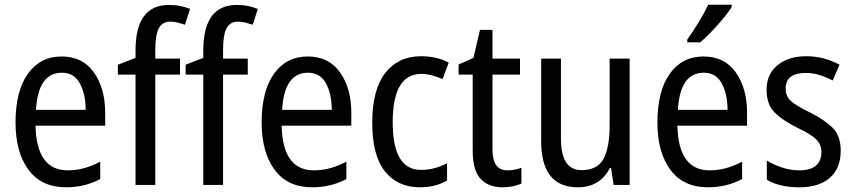

<svg xmlns="http://www.w3.org/2000/svg" viewBox="-20 -786 3630 816"><path d="M46 -265Q46 -139 101 -64.5Q156 10 261 10Q340 10 406 -25V-99Q337 -62 268 -62Q135 -62 131 -252H427V-307Q427 -411 379 -478.5Q331 -546 242 -546Q151 -546 98.5 -472.5Q46 -399 46 -265ZM344 -319H133Q142 -477 243 -477Q295 -477 319.5 -431.5Q344 -386 344 -319Z M745 -537H640V-573Q640 -638 655 -666Q670 -694 704 -694Q720 -694 735.5 -690Q751 -686 766 -681L788 -748Q768 -756 746 -760.5Q724 -765 698 -765Q556 -765 556 -571V-540L481 -511V-469H556V0H640V-469H745Z M1033 -537H928V-573Q928 -638 943 -666Q958 -694 992 -694Q1008 -694 1023.5 -690Q1039 -686 1054 -681L1076 -748Q1056 -756 1034 -760.5Q1012 -765 986 -765Q844 -765 844 -571V-540L769 -511V-469H844V0H928V-469H1033Z M1092 -265Q1092 -139 1147 -64.5Q1202 10 1307 10Q1386 10 1452 -25V-99Q1383 -62 1314 -62Q1181 -62 1177 -252H1473V-307Q1473 -411 1425 -478.5Q1377 -546 1288 -546Q1197 -546 1144.5 -472.5Q1092 -399 1092 -265ZM1390 -319H1179Q1188 -477 1289 -477Q1341 -477 1365.5 -431.5Q1390 -386 1390 -319Z M1880 -19V-92Q1854 -79 1827.5 -71.5Q1801 -64 1769 -64Q1649 -64 1649 -266Q1649 -472 1771 -472Q1792 -472 1816 -465.5Q1840 -459 1861 -450L1887 -520Q1837 -547 1769 -547Q1673 -547 1617.5 -476Q1562 -405 1562 -265Q1562 -125 1616 -57.5Q1670 10 1765 10Q1831 10 1880 -19Z M2073 -151V-469H2190V-537H2073V-659H2020L1992 -540L1929 -512V-469H1989V-145Q1989 -60 2023.5 -25Q2058 10 2114 10Q2162 10 2196 -6V-73Q2167 -62 2136 -62Q2073 -62 2073 -151Z M2571 -537V-254Q2571 -159 2545 -111Q2519 -63 2451 -63Q2364 -63 2364 -197V-537H2280V-186Q2280 10 2436 10Q2530 10 2572 -72H2577L2588 0H2656V-537Z M2990 -766Q2974 -732 2949.5 -692Q2925 -652 2901 -618V-606H2956Q2988 -633 3030 -680Q3072 -727 3090 -757V-766ZM2774 -265Q2774 -139 2829 -64.5Q2884 10 2989 10Q3068 10 3134 -25V-99Q3065 -62 2996 -62Q2863 -62 2859 -252H3155V-307Q3155 -411 3107 -478.5Q3059 -546 2970 -546Q2879 -546 2826.5 -472.5Q2774 -399 2774 -265ZM3072 -319H2861Q2870 -477 2971 -477Q3023 -477 3047.5 -431.5Q3072 -386 3072 -319Z M3424 -307Q3365 -336 3342 -356Q3319 -376 3319 -409Q3319 -476 3405 -476Q3435 -476 3463.5 -467Q3492 -458 3519 -444L3548 -511Q3481 -547 3407 -547Q3331 -547 3284.5 -509Q3238 -471 3238 -405Q3238 -341 3273 -307Q3308 -273 3369 -243Q3428 -215 3449.5 -193Q3471 -171 3471 -141Q3471 -62 3377 -62Q3339 -62 3302 -74.5Q3265 -87 3239 -104V-22Q3264 -7 3298.5 1.5Q3333 10 3378 10Q3460 10 3506.5 -30Q3553 -70 3553 -146Q3553 -209 3518.5 -243Q3484 -277 3424 -307Z"/></svg>

Font: Noto Sans Display SemiCondensed
Style: Regular
Weight: 400
Width: 4
Designer: Monotype Design team
Foundry: Monotype Imaging Inc.
Version: 1.000